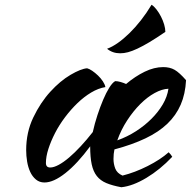

<svg xmlns="http://www.w3.org/2000/svg" viewBox="-20 -749 802 807"><path d="M464 -408Q474 -408 486.5 -404.5Q499 -401 510 -396Q548 -428 588 -447.5Q628 -467 666 -467Q694 -467 714 -455.5Q734 -444 762 -412Q759 -354 739.5 -309Q720 -264 683.5 -229Q647 -194 591.5 -167.5Q536 -141 461 -121Q459 -112 458 -102Q457 -92 457 -81Q457 -60 464.5 -40.5Q472 -21 495 -11Q547 -24 600.5 -51Q654 -78 689 -109Q699 -99 704 -90Q653 -36 595.5 -1.5Q538 33 490 38Q452 31 427 20.5Q402 10 387 -9Q372 -28 365.5 -58Q359 -88 359 -134Q305 -61 255 -21.5Q205 18 167 18Q146 18 131 5.5Q116 -7 107 -26.5Q98 -46 94 -70Q90 -94 90 -118Q90 -193 120 -255.5Q150 -318 191.5 -363.5Q233 -409 276.5 -434.5Q320 -460 346 -462Q355 -460 367.5 -451.5Q380 -443 392 -431.5Q404 -420 412.5 -407Q421 -394 423 -383Q393 -378 363 -360Q333 -342 305.5 -315.5Q278 -289 253.5 -256.5Q229 -224 211.5 -190Q194 -156 183.5 -123.5Q173 -91 173 -64Q173 -45 191 -45Q206 -45 226.5 -56Q247 -67 270.5 -87Q294 -107 319.5 -134.5Q345 -162 370 -194Q378 -230 389.5 -265Q401 -300 413.5 -329.5Q426 -359 439 -380Q452 -401 464 -408ZM688 -376Q661 -375 630 -358Q599 -341 569.5 -311.5Q540 -282 514.5 -243Q489 -204 473 -159Q515 -174 551.5 -197.5Q588 -221 616.5 -249.5Q645 -278 664 -310Q683 -342 688 -376ZM617 -729Q627 -723 637.5 -709.5Q648 -696 656.5 -679.5Q665 -663 670 -646Q675 -629 675 -615Q637 -589 608.5 -572Q580 -555 557.5 -544.5Q535 -534 518 -529.5Q501 -525 485 -525Q453 -525 430 -544Q452 -552 476 -569Q500 -586 524.5 -610Q549 -634 572.5 -664Q596 -694 617 -729Z"/></svg>

Font: Sweet Mavka Script
Style: Regular
Weight: 500
Designer: Pablo Impallari/Anastassiya Vishnevskaya
Foundry: Pablo Impallari/ Anastassiya Vishnevskaya
Version: Version 2.0/www.impallari.com/   behance.net/sweetcherry